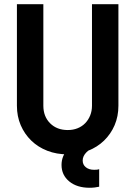

<svg xmlns="http://www.w3.org/2000/svg" viewBox="-20 -720 640 908"><path d="M540 -700H415V-220Q415 -195 406.5 -174Q398 -153 383.1 -137.6Q368.2 -122.1 347.2 -113.6Q326.2 -105 300.5 -105Q249 -105 217 -137Q185 -169 185 -220V-700H60V-220Q60 -169.8 78 -127.9Q96 -86 128 -55Q160 -24 203.8 -7Q247.5 10 300 10Q352.5 10 396.2 -7Q440 -24 472 -55Q504 -86 522 -127.9Q540 -169.8 540 -220ZM449 163V80Q444 82 437.5 82.5Q431 83 425 83Q401 83 386 71Q371 59 371 39Q371 18 389.5 -0.5Q408 -19 449 -37L389 -73Q331 -49 301 -15.5Q271 18 271 60Q271 108 307.5 138Q344 168 404 168Q417 168 428.5 166.5Q440 165 449 163Z"/></svg>

Font: CommitMonoV142 ExtLt
Style: Regular
Weight: 200
Monospace: yes
Designer: Eigil Nikolajsen
Foundry: Eigil Nikolajsen
Version: Version 1.142